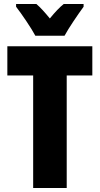

<svg xmlns="http://www.w3.org/2000/svg" viewBox="-20 -947 502 967"><path d="M158 -767H305C326 -806 373 -875 401 -913V-927H301C281 -911 258 -887 231 -854C205 -886 183 -910 163 -927H61V-913C87 -880 140 -802 158 -767ZM316 0V-567H445V-714H17V-567H147V0Z"/></svg>

Font: Noto Sans Bengali ExtraCondensed Black
Style: Regular
Weight: 900
Width: 2
Designer: Joana Ranito - Universal Thirst; Jelle Bosma - Monotype Design Team
Foundry: Universal Thirst ehf.
Version: Version 3.000